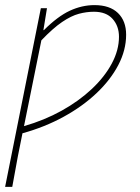

<svg xmlns="http://www.w3.org/2000/svg" viewBox="-20 -510 548 752"><path d="M0 222 140 -478H164L150 -392H152Q206 -446 253.5 -468Q301 -490 350 -490Q410 -490 442 -459Q474 -428 474 -374Q474 -314 443.5 -255.5Q413 -197 358 -145Q303 -93 229 -52.5Q155 -12 68 12L50 102L28 222ZM74 -16Q154 -39 221.5 -76.5Q289 -114 339.5 -161.5Q390 -209 418 -261.5Q446 -314 446 -366Q446 -408 421 -436Q396 -464 348 -464Q319 -464 289 -456Q259 -448 223.5 -424Q188 -400 142 -352Z"/></svg>

Font: Source Sans 3
Style: Italic
Weight: 200
Italic angle: -11°
Designer: Paul D. Hunt
Foundry: Adobe
Version: Version 3.046;hotconv 1.0.118;makeotfexe 2.5.65603